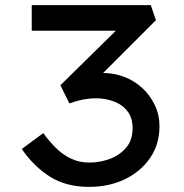

<svg xmlns="http://www.w3.org/2000/svg" viewBox="-20 -720 719 750"><path d="M328 10Q238 10 175 -30Q112 -70 65 -138L149 -200Q170 -171 196 -144.5Q222 -118 255 -101.5Q288 -85 329 -85Q371 -85 409.5 -99.5Q448 -114 473 -143.5Q498 -173 498 -219Q498 -260 477.5 -286Q457 -312 424 -324Q391 -336 356 -336Q337 -336 319 -333.5Q301 -331 284.5 -326.5Q268 -322 251 -316L216 -387L464 -631L466 -600H104V-700H569L589 -641L328 -380L303 -426Q314 -430 337.5 -432.5Q361 -435 382 -435Q426 -435 466 -419.5Q506 -404 536.5 -375.5Q567 -347 585 -309Q603 -271 603 -227Q603 -156 566 -102.5Q529 -49 467 -19.5Q405 10 328 10Z"/></svg>

Font: Lexend Mega
Style: Regular
Weight: 400
Designer: Bonnie Shaver-Troup, Thomas Jockin
Foundry: Lexend
Version: Version 1.007